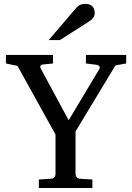

<svg xmlns="http://www.w3.org/2000/svg" viewBox="-20 -948 666 968"><path d="M562 -618.2 360.8 -285.2V-68.8Q360.8 -61.5 366.2 -54.7Q371.6 -47.9 381.8 -46.9L445.8 -43V0H175.8V-43L237.8 -46.9Q248.5 -47.9 254.2 -54.7Q259.8 -61.5 259.8 -68.8V-270L67.9 -616.2L9.8 -627.9V-670.9H247.1V-627.9L196.8 -623Q185.1 -621.6 183.6 -615.2Q182.1 -608.9 185.1 -603L326.2 -341.8L481 -600.1Q485.4 -607.4 481 -613.8Q476.6 -620.1 469.2 -621.1L413.1 -627.9V-670.9H616.2V-627.9ZM457.5 -883.3Q457.5 -869.6 450.9 -859.9Q444.3 -850.1 434.6 -843.3L282.2 -746.1H225.6L358.4 -901.4Q364.3 -907.7 369.1 -912.8Q374 -918 379.9 -921.4Q385.7 -924.8 393.3 -926.5Q400.9 -928.2 411.6 -928.2Q424.8 -928.2 433.6 -924.1Q442.4 -919.9 447.8 -913.6Q453.1 -907.2 455.3 -899.2Q457.5 -891.1 457.5 -883.3Z"/></svg>

Font: BabelStone Ogham Stemless
Style: Regular
Weight: 400
Designer: Andrew West
Foundry: BabelStone
Version: Version 2.02 March 14, 2022